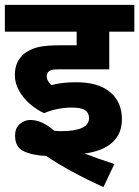

<svg xmlns="http://www.w3.org/2000/svg" viewBox="-20 -642 572 789"><path d="M274 -200Q248 -200 218.5 -194.5Q189 -189 161 -177Q132 -190 104 -214Q76 -238 58.5 -269Q41 -300 41 -333Q41 -364 51.5 -385.5Q62 -407 79 -421Q103 -440 135.5 -448Q168 -456 231 -456H295V-512H0V-622H532V-512H429V-357H221Q205 -357 197 -355.5Q189 -354 184 -351Q172 -344 172 -329Q172 -318 177.5 -309Q183 -300 191 -292Q212 -298 237 -301Q262 -304 294 -304Q384 -304 432.5 -263.5Q481 -223 481 -152Q481 -92 441.5 -56.5Q402 -21 328 -11Q356 0 387.5 11Q419 22 450 32L405 127Q339 97 278 64Q217 31 170 -1Q111 -4 76.5 -21Q42 -38 42 -84Q42 -117 62 -133Q82 -149 104 -149Q153 -149 202 -105Q216 -103 230 -103Q346 -103 346 -157Q346 -177 330.5 -188.5Q315 -200 274 -200Z"/></svg>

Font: Noto Sans Devanagari UI
Style: Bold
Weight: 700
Designer: Jelle Bosma - Monotype Design Team
Foundry: Monotype Imaging Inc.
Version: Version 2.004; ttfautohint (v1.8.4.7-5d5b)